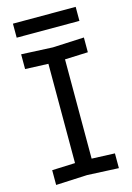

<svg xmlns="http://www.w3.org/2000/svg" viewBox="-130 -935 691 1005"><g transform="rotate(-15 215.0 -433.0)"><path d="M45 4V-76L170 -81V-619L45 -624V-704L215 -696L385 -704V-624L260 -619V-81L385 -76V4L215 -4ZM45 -794V-870H385V-794Z"/></g></svg>

Font: Tektur
Style: Regular
Weight: 400
Designer: Adam Jagosz
Foundry: Adam Jagosz
Version: Version 1.005;gftools[0.9.30]